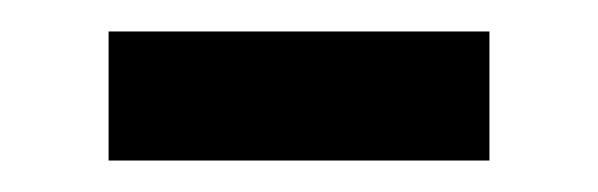

<svg xmlns="http://www.w3.org/2000/svg" viewBox="-20 -358 380 122"><path d="M49 -338V-256H291V-338Z"/></svg>

Font: Noto Sans Gurmukhi UI
Style: Regular
Weight: 400
Designer: Jelle Bosma - Monotype Design Team
Foundry: Monotype Imaging Inc.
Version: Version 2.004